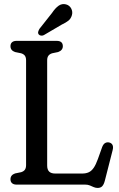

<svg xmlns="http://www.w3.org/2000/svg" viewBox="-20 -899 578 935"><path d="M263.1 -645.6 233.7 -639.5Q221.2 -635.4 215.5 -627.3Q209.7 -619.3 209.7 -604.9V-93Q209.7 -72.8 219.4 -63.4Q229.1 -53.9 248.9 -53.9H379.9Q398.9 -53.9 412.4 -60.2Q425.8 -66.4 436.4 -81.9Q447 -97.4 456.8 -124.8L477.3 -182.3Q483 -197.2 491.8 -202.3Q500.5 -207.4 511.1 -205.3Q523.1 -202.7 527.9 -193.1Q532.6 -183.5 528.6 -168.1L490.7 -19.7Q486 -1 478 7.6Q470 16.2 455.8 16.2Q445.3 16.2 436.3 12.2Q427.3 8.1 417.6 4.1Q407.9 0 395.2 0H60.8Q46.5 0 38.8 -6.8Q31 -13.5 31 -25.9Q31 -46.7 53.3 -54.4L83 -60.5Q95.8 -64.6 101.4 -72.8Q107 -81 107 -95.1V-604.9Q107 -619.3 101.4 -627.3Q95.8 -635.4 83 -639.5L53.3 -645.6Q31 -653.3 31 -674.1Q31 -686.8 38.8 -693.4Q46.5 -700 60.8 -700H256.2Q271 -700 278.5 -693.4Q286 -686.8 286 -674.1Q286 -653.9 263.1 -645.6ZM233.3 -835.9Q249.3 -859.8 265.6 -871.2Q281.9 -882.6 301.3 -877.7Q318.7 -873 326.8 -857.5Q334.8 -841.9 330.3 -825.6Q325.5 -808.5 313.7 -798.8Q301.9 -789.2 280.2 -778.9L193.3 -727.9Q186.9 -724.8 179.8 -725.6Q172.7 -726.5 168.5 -731.5Q164.1 -737.6 166.1 -744.6Q168.1 -751.6 172.1 -758.5Z"/></svg>

Font: Fraunces 144pt S100 Black
Style: Regular
Weight: 900
Version: Version 1.000